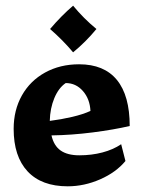

<svg xmlns="http://www.w3.org/2000/svg" viewBox="-20 -644 508 675"><path d="M28 -191Q28 -257 57 -308.5Q86 -360 138.5 -389Q191 -418 258 -418Q346 -418 391 -363Q436 -308 436 -201Q380 -188 306 -178.5Q232 -169 161 -168Q169 -132 193 -115Q217 -98 259 -98Q302 -98 340 -108Q378 -118 406 -137L421 -78Q388 -38 332 -13.5Q276 11 218 11Q126 11 77 -41.5Q28 -94 28 -191ZM298 -254Q296 -296 271.5 -324Q247 -352 211 -352Q186 -335 171 -299Q156 -263 155 -219Q195 -224 233.5 -233Q272 -242 298 -254ZM156 -542Q196 -589 237 -624Q274 -579 319 -542Q282 -497 237 -460Q201 -503 156 -542Z"/></svg>

Font: Mirza
Style: Bold
Weight: 700
Designer: Arabic design by Kourosh Beigpour, Latin design by Eduardo Tunni, engineering by Lasse Fister
Version: Version 1.0010g